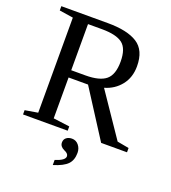

<svg xmlns="http://www.w3.org/2000/svg" viewBox="-154 -768 974 1095"><g transform="rotate(20 333.0 -221.0)"><path d="M552 -480Q552 -412 514.5 -365Q477 -318 417 -301L595 -39L666 -26V0H509L325 -287H207V-39L306 -26V0H35V-26L113 -39V-616L29 -629V-655H312Q430 -655 491 -616Q552 -577 552 -480ZM293 -331Q379 -331 417 -362.5Q455 -394 455 -473Q455 -552 417 -581.5Q379 -611 291 -611H207V-331ZM346 34H345Q370 34 386 53.5Q402 73 402 100Q402 144 378 169Q353 195 293 213V182Q352 164 352 139Q352 135 350.5 131.5Q349 128 347.5 126Q346 124 342.5 121Q339 118 337 117Q335 116 330.5 113.5Q326 111 325 111Q298 98 298 74Q298 55 311.5 44.5Q325 34 346 34Z"/></g></svg>

Font: Libra Serif Modern
Style: Regular
Weight: 400
Designer: Stefan Peev, Context Ltd
Foundry: Stefan Peev, Context Ltd
Version: Version 1.000